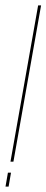

<svg xmlns="http://www.w3.org/2000/svg" viewBox="-20 -695 173 715"><path d="M19 -93H30L133 -675H122ZM0.5 0H12L21 -52H9.5Z"/></svg>

Font: Anybody UltraCondensed Thin Thin
Style: Italic
Weight: 250
Italic angle: -10°
Version: Version 1.111